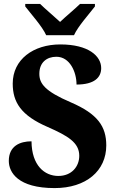

<svg xmlns="http://www.w3.org/2000/svg" viewBox="-20 -951 598 981"><path d="M216 -771H358C378 -816 436 -880 465 -918V-931H389C366 -908 315 -866 287 -839C258 -866 208 -908 185 -931H109V-918C138 -880 196 -816 216 -771ZM259 10C420 10 523 -78 523 -208C523 -305 479 -369 342 -428C209 -485 181 -524 181 -574C181 -632 219 -661 268 -661C337 -661 371 -583 371 -519C462 -519 497 -555 497 -603C497 -664 433 -724 288 -724C150 -724 45 -647 45 -524C45 -429 87 -361 224 -302C326 -257 385 -223 385 -155C385 -100 346 -52 278 -52C208 -52 142 -105 141 -229C82 -229 25 -205 25 -129C25 -70 72 10 259 10Z"/></svg>

Font: Noto Serif Tamil SemiCondensed ExtraBold
Style: Italic
Weight: 800
Width: 4
Italic angle: -12°
Designer: Indian Type Foundry, Tom Grace, and the Monotype Design Team
Foundry: Monotype Imaging Inc.
Version: Version 2.003